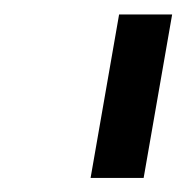

<svg xmlns="http://www.w3.org/2000/svg" viewBox="-20 -695 268 266"><path d="M106 -448.5H179L218.5 -675H145.5ZM105.5 -448.5H176L216 -675H145Z"/></svg>

Font: Anybody UltraCondensed Thin Medium
Style: Italic
Weight: 500
Italic angle: -10°
Version: Version 1.111